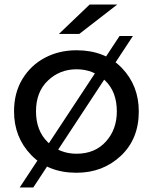

<svg xmlns="http://www.w3.org/2000/svg" viewBox="-20 -757 675 848"><path d="M318 6Q193 6 117.5 -72.5Q42 -151 42 -265Q42 -347 79 -408Q116 -469 178.5 -502Q241 -535 318 -535Q443 -535 518 -457Q593 -379 593 -265Q593 -143 513.5 -68.5Q434 6 318 6ZM318 -78Q399 -78 447.5 -131.5Q496 -185 496 -265Q496 -352 444 -401.5Q392 -451 318 -451Q244 -451 191.5 -401Q139 -351 139 -265Q139 -180 191 -129Q243 -78 318 -78ZM127 71H67L508 -598H567ZM330 -607H240L376 -737H498Z"/></svg>

Font: Argentum Novus
Style: Regular
Weight: 400
Designer: Julieta Ulanovsky
Foundry: Julieta Ulanovsky
Version: Version 7.20;July 27, 2021;FontCreator 13.0.0.2683 64-bit